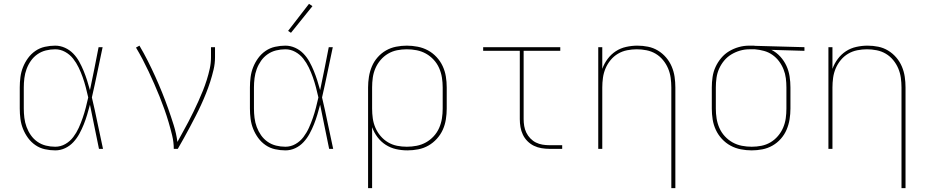

<svg xmlns="http://www.w3.org/2000/svg" viewBox="-20 -776 4840 1001"><path d="M268 8Q241 8 214 2Q187 -4 164.5 -19.5Q142 -35 126 -57Q110 -79 100 -104Q90 -129 86.5 -156Q83 -183 83 -210V-320Q83 -347 86.5 -374Q90 -401 100 -426Q110 -451 126 -473Q142 -495 164.5 -510.5Q187 -526 214 -532Q241 -538 268 -538Q294 -538 318.5 -527Q343 -516 361.5 -497Q380 -478 393 -454.5Q406 -431 416 -406.5Q426 -382 434 -357Q442 -332 449 -306Q461 -362 472 -418Q483 -474 494 -530H515Q501 -465 487.5 -399Q474 -333 459 -268Q475 -201 488.5 -134Q502 -67 517 0H496Q484 -57 472.5 -115Q461 -173 449 -230Q442 -204 434.5 -178.5Q427 -153 417 -128Q407 -103 394 -79Q381 -55 362.5 -35Q344 -15 319.5 -3.5Q295 8 268 8ZM268 -11Q296 -11 320.5 -25Q345 -39 362 -61.5Q379 -84 390.5 -109.5Q402 -135 411 -161Q420 -187 427 -214Q434 -241 440 -268Q434 -295 427 -321.5Q420 -348 411 -373.5Q402 -399 390 -424Q378 -449 361 -470.5Q344 -492 319.5 -505.5Q295 -519 268 -519Q243 -519 219 -513Q195 -507 175 -493Q155 -479 141 -459Q127 -439 118.5 -416Q110 -393 107 -368.5Q104 -344 104 -320V-210Q104 -186 107 -161.5Q110 -137 118.5 -114Q127 -91 141 -71Q155 -51 175 -37Q195 -23 219 -17Q243 -11 268 -11Z M886 0Q886 -35 877.5 -70Q869 -105 859 -139Q849 -173 837 -206.5Q825 -240 812 -272.5Q799 -305 784.5 -338Q770 -371 755 -403Q740 -435 723.5 -466.5Q707 -498 689 -528L707 -538Q730 -499 750.5 -458.5Q771 -418 789.5 -377Q808 -336 825 -294Q842 -252 857 -209.5Q872 -167 885.5 -124Q899 -81 905 -36Q919 -62 933.5 -88Q948 -114 962 -140.5Q976 -167 989 -194Q1002 -221 1014.5 -248.5Q1027 -276 1038 -303.5Q1049 -331 1058 -359.5Q1067 -388 1073.5 -417.5Q1080 -447 1080 -477V-530H1101V-477Q1101 -445 1093.5 -413Q1086 -381 1076 -350Q1066 -319 1054 -289Q1042 -259 1028.5 -229.5Q1015 -200 1000 -171Q985 -142 970 -113.5Q955 -85 939 -56.5Q923 -28 907 0Z M1468 8Q1441 8 1414 2Q1387 -4 1364.5 -19.5Q1342 -35 1326 -57Q1310 -79 1300 -104Q1290 -129 1286.5 -156Q1283 -183 1283 -210V-320Q1283 -347 1286.5 -374Q1290 -401 1300 -426Q1310 -451 1326 -473Q1342 -495 1364.5 -510.5Q1387 -526 1414 -532Q1441 -538 1468 -538Q1494 -538 1518.5 -527Q1543 -516 1561.5 -497Q1580 -478 1593 -454.5Q1606 -431 1616 -406.5Q1626 -382 1634 -357Q1642 -332 1649 -306Q1661 -362 1672 -418Q1683 -474 1694 -530H1715Q1701 -465 1687.5 -399Q1674 -333 1659 -268Q1675 -201 1688.5 -134Q1702 -67 1717 0H1696Q1684 -57 1672.5 -115Q1661 -173 1649 -230Q1642 -204 1634.5 -178.5Q1627 -153 1617 -128Q1607 -103 1594 -79Q1581 -55 1562.5 -35Q1544 -15 1519.5 -3.5Q1495 8 1468 8ZM1468 -11Q1496 -11 1520.5 -25Q1545 -39 1562 -61.5Q1579 -84 1590.5 -109.5Q1602 -135 1611 -161Q1620 -187 1627 -214Q1634 -241 1640 -268Q1634 -295 1627 -321.5Q1620 -348 1611 -373.5Q1602 -399 1590 -424Q1578 -449 1561 -470.5Q1544 -492 1519.5 -505.5Q1495 -519 1468 -519Q1443 -519 1419 -513Q1395 -507 1375 -493Q1355 -479 1341 -459Q1327 -439 1318.5 -416Q1310 -393 1307 -368.5Q1304 -344 1304 -320V-210Q1304 -186 1307 -161.5Q1310 -137 1318.5 -114Q1327 -91 1341 -71Q1355 -51 1375 -37Q1395 -23 1419 -17Q1443 -11 1468 -11ZM1497 -605 1482 -615 1591 -756 1609 -744Z M1899 205V-320Q1899 -348 1903.5 -376Q1908 -404 1919 -430Q1930 -456 1949 -477.5Q1968 -499 1992.5 -513Q2017 -527 2045 -532.5Q2073 -538 2101 -538Q2129 -538 2157.5 -532.5Q2186 -527 2211 -513.5Q2236 -500 2256 -478.5Q2276 -457 2288 -431Q2300 -405 2304.5 -377Q2309 -349 2309 -320V-210Q2309 -182 2304.5 -153.5Q2300 -125 2288.5 -99.5Q2277 -74 2257.5 -52.5Q2238 -31 2213.5 -17Q2189 -3 2160.5 2.5Q2132 8 2104 8Q2074 8 2045 1.5Q2016 -5 1991 -21Q1966 -37 1948 -61Q1930 -85 1920 -113V205ZM2101 -11Q2127 -11 2152.5 -16Q2178 -21 2200.5 -33.5Q2223 -46 2241 -65.5Q2259 -85 2269.5 -109Q2280 -133 2284 -158.5Q2288 -184 2288 -210V-320Q2288 -346 2284 -371.5Q2280 -397 2269.5 -421Q2259 -445 2241 -464.5Q2223 -484 2200.5 -496.5Q2178 -509 2152.5 -514Q2127 -519 2101 -519Q2075 -519 2050 -514Q2025 -509 2003 -496Q1981 -483 1964 -463Q1947 -443 1937 -419.5Q1927 -396 1923.5 -371Q1920 -346 1920 -320V-210Q1920 -184 1923.5 -159Q1927 -134 1937 -110.5Q1947 -87 1964 -67Q1981 -47 2003 -34Q2025 -21 2050 -16Q2075 -11 2101 -11Z M2844 0Q2824 0 2803 -3.5Q2782 -7 2763.5 -16Q2745 -25 2730 -40Q2715 -55 2706 -74Q2697 -93 2693.5 -113.5Q2690 -134 2690 -155V-511H2499V-530H2901V-511H2710V-155Q2710 -137 2713 -119Q2716 -101 2724 -84.5Q2732 -68 2745 -54.5Q2758 -41 2774 -33Q2790 -25 2808 -22Q2826 -19 2844 -19H2911V0Z M3480 205V-320Q3480 -345 3476.5 -370.5Q3473 -396 3463 -419.5Q3453 -443 3436.5 -463Q3420 -483 3398 -496Q3376 -509 3350.5 -514Q3325 -519 3300 -519Q3275 -519 3249.5 -514Q3224 -509 3202 -496Q3180 -483 3163.5 -463Q3147 -443 3137 -419.5Q3127 -396 3123.5 -370.5Q3120 -345 3120 -320V0H3099V-530H3120V-417Q3130 -445 3148 -469Q3166 -493 3190.5 -509Q3215 -525 3244.5 -531.5Q3274 -538 3303 -538Q3331 -538 3358.5 -532.5Q3386 -527 3410 -512.5Q3434 -498 3452.5 -476.5Q3471 -455 3482 -429Q3493 -403 3497 -375.5Q3501 -348 3501 -320V205Z M3899 8Q3871 8 3842.5 2.5Q3814 -3 3789 -16.5Q3764 -30 3744 -51.5Q3724 -73 3712 -99Q3700 -125 3695.5 -153Q3691 -181 3691 -210V-320Q3691 -347 3695 -374.5Q3699 -402 3710.5 -427Q3722 -452 3740 -473.5Q3758 -495 3781.5 -509Q3805 -523 3831.5 -530.5Q3858 -538 3886 -538Q3889 -538 3892.5 -538Q3896 -538 3900 -538Q3905 -538 3909 -538Q3913 -538 3918 -537L4174 -530V-511L4002 -516Q4028 -503 4048 -481Q4068 -459 4080 -433Q4092 -407 4096.5 -378Q4101 -349 4101 -320V-210Q4101 -182 4096.5 -154Q4092 -126 4081 -100Q4070 -74 4051 -52.5Q4032 -31 4007.5 -17Q3983 -3 3955 2.5Q3927 8 3899 8ZM3899 -11Q3925 -11 3950 -16Q3975 -21 3997 -34Q4019 -47 4036 -67Q4053 -87 4063 -110.5Q4073 -134 4076.5 -159Q4080 -184 4080 -210V-320Q4080 -344 4077 -368Q4074 -392 4065 -414.5Q4056 -437 4041.5 -456.5Q4027 -476 4007 -490Q3987 -504 3963.5 -510.5Q3940 -517 3916 -519H3900Q3897 -519 3893.5 -519Q3890 -519 3887 -519Q3862 -519 3838 -512Q3814 -505 3792.5 -492Q3771 -479 3755 -459.5Q3739 -440 3729 -417.5Q3719 -395 3715.5 -370Q3712 -345 3712 -320V-210Q3712 -184 3716 -158.5Q3720 -133 3730.5 -109Q3741 -85 3759 -65.5Q3777 -46 3799.5 -33.5Q3822 -21 3847.5 -16Q3873 -11 3899 -11Z M4680 205V-320Q4680 -345 4676.5 -370.5Q4673 -396 4663 -419.5Q4653 -443 4636.5 -463Q4620 -483 4598 -496Q4576 -509 4550.5 -514Q4525 -519 4500 -519Q4475 -519 4449.5 -514Q4424 -509 4402 -496Q4380 -483 4363.5 -463Q4347 -443 4337 -419.5Q4327 -396 4323.5 -370.5Q4320 -345 4320 -320V0H4299V-530H4320V-417Q4330 -445 4348 -469Q4366 -493 4390.5 -509Q4415 -525 4444.5 -531.5Q4474 -538 4503 -538Q4531 -538 4558.5 -532.5Q4586 -527 4610 -512.5Q4634 -498 4652.5 -476.5Q4671 -455 4682 -429Q4693 -403 4697 -375.5Q4701 -348 4701 -320V205Z"/></svg>

Font: Iosevka Curly Thin Extended
Style: Regular
Weight: 100
Width: 7
Monospace: yes
Designer: Belleve Invis
Foundry: Belleve Invis
Version: Version 11.1.0; ttfautohint (v1.8.3)